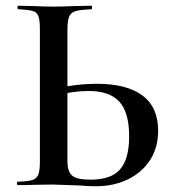

<svg xmlns="http://www.w3.org/2000/svg" viewBox="-20 -645 606 669"><path d="M252 1Q168 -2 162 -2L98 -1Q78 0 42 0Q39 0 39 -6Q39 -12 42 -12Q77 -13 92 -17.5Q107 -22 113 -35.5Q119 -49 119 -81V-544Q119 -576 113.5 -589.5Q108 -603 93.5 -607Q79 -611 43 -613Q41 -613 41 -619Q41 -625 43 -625L92 -624Q136 -622 166 -622Q197 -622 245 -624L299 -625Q301 -625 301 -619Q301 -613 299 -613Q261 -611 244.5 -606.5Q228 -602 221.5 -588Q215 -574 215 -542V-81Q215 -49 230.5 -34Q246 -19 295 -19Q368 -19 399 -55.5Q430 -92 430 -170Q430 -253 396 -290.5Q362 -328 288 -328Q241 -328 174 -313L170 -335Q242 -353 319 -353Q421 -353 476 -312.5Q531 -272 531 -189Q531 -131 503 -87.5Q475 -44 425.5 -20Q376 4 313 4Q288 4 252 1Z"/></svg>

Font: Cormorant Infant SemiBold
Style: Regular
Weight: 600
Designer: Christian Thalmann (Catharsis Fonts)
Foundry: Catharsis Fonts
Version: Version 4.000